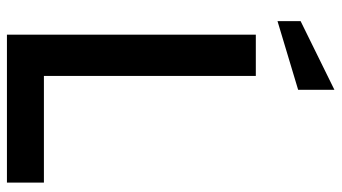

<svg xmlns="http://www.w3.org/2000/svg" viewBox="-230 -730 961 540"><g transform="rotate(90 250.0 -460.5)"><path d="M78 -700H194V-104H494V0H78ZM40 -826 233 -921V-819L40 -761Z"/></g></svg>

Font: Cabin SemiBold
Style: Regular
Weight: 600
Designer: Pablo Impallari
Foundry: Pablo Impallari. http://www.impallari.com Igino Marini. http://www.ikern.com
Version: Version 2.001